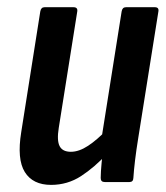

<svg xmlns="http://www.w3.org/2000/svg" viewBox="-20 -512 466 540"><path d="M123.7 8Q72.3 8 49.8 -28.1Q27.3 -64.2 39.7 -140.4L93.3 -479.8Q95.3 -491.7 105.3 -491.7H186.7Q199.1 -491.7 197.3 -479.8L145.3 -152.6Q139.5 -117 147.7 -101Q155.9 -85.1 179.2 -85.1Q202.2 -85.1 227.7 -101.9Q253.2 -118.6 282.1 -148.9L282 -80.4Q246.2 -41.6 208.1 -16.8Q170 8 123.7 8ZM274.6 0Q263.2 0 263.2 -11.4Q263.4 -29.4 265.7 -53.1Q268 -76.8 270 -95.2L265.9 -125.1L322.1 -479.8Q324.1 -491.7 334.1 -491.7H415.5Q427.5 -491.7 425.5 -479.8L368.9 -124.4Q363.3 -89.9 359.9 -61.6Q356.5 -33.4 355.1 -11.4Q354.7 0 344.1 0Z"/></svg>

Font: Sofia Sans Condensed
Style: Italic
Weight: 400
Italic angle: -9°
Designer: Botio Nikoltchev, Ani Petrova
Foundry: lettersoup
Version: Version 4.101